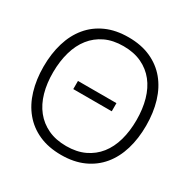

<svg xmlns="http://www.w3.org/2000/svg" viewBox="-167 -891 1048 1061"><g transform="rotate(30 357.0 -360.0)"><path d="M357.5 15Q276.5 15 215.2 -12.5Q154 -40 112.8 -89.8Q71.5 -139.5 50.8 -208.5Q30 -277.5 30 -360Q30 -442.5 50.8 -511.5Q71.5 -580.5 112.8 -630.2Q154 -680 215.2 -707.5Q276.5 -735 357.5 -735Q438 -735 499.2 -707.5Q560.5 -680 601.8 -630.2Q643 -580.5 663.8 -511.5Q684.5 -442.5 684.5 -360Q684.5 -277.5 663.8 -208.5Q643 -139.5 601.8 -89.8Q560.5 -40 499.2 -12.5Q438 15 357.5 15ZM357.5 -41.5Q424 -41.5 473.8 -65Q523.5 -88.5 556.8 -130.5Q590 -172.5 606.5 -231Q623 -289.5 623 -360Q623 -430.5 606.5 -489Q590 -547.5 556.8 -589.5Q523.5 -631.5 473.8 -655Q424 -678.5 357.5 -678.5Q291 -678.5 241.5 -655Q192 -631.5 158.8 -589.5Q125.5 -547.5 108.8 -489Q92 -430.5 91.5 -360Q91 -289.5 107.5 -231Q124 -172.5 157.5 -130.5Q191 -88.5 241 -65Q291 -41.5 357.5 -41.5ZM234.5 -386H480V-334H234.5Z"/></g></svg>

Font: Vela Sans Light
Style: Regular
Weight: 300
Designer: Principal design: Mikhail Sharanda - project Manrope.
Design modification: Ravid Balaliev
Foundry: Mikhail Sharanda
Version: Version 1.001